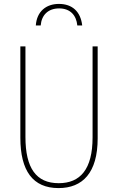

<svg xmlns="http://www.w3.org/2000/svg" viewBox="-20 -951 603 981"><path d="M281 -931C216 -931 168 -893 163 -821H188C192 -873 225 -908 282 -908C339 -908 370 -873 375 -821H400C392 -892 349 -931 281 -931ZM279 10C402 10 479 -68 479 -244V-714H453V-249C453 -86 390 -15 280 -15C165 -15 110 -92 110 -251V-714H84V-247C84 -78 148 10 279 10Z"/></svg>

Font: Noto Sans Mono SemiCondensed Thin
Style: Regular
Weight: 100
Width: 4
Designer: Monotype Design Team
Foundry: Monotype Imaging Inc.
Version: Version 2.014